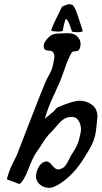

<svg xmlns="http://www.w3.org/2000/svg" viewBox="-20 -889 482 911"><path d="M278.3 -744.1Q277.3 -739.3 255.9 -739.3Q222.7 -739.3 222.7 -746.1Q237.3 -785.2 274.4 -857.4Q298.8 -869.1 308.6 -869.1Q317.4 -869.1 326.2 -864.3Q335.9 -849.6 340.3 -839.4Q344.7 -829.1 350.1 -812.5Q355.5 -795.9 357.4 -789.1Q367.2 -761.7 372.1 -743.2V-742.2Q372.1 -736.3 345.7 -736.3Q324.2 -736.3 321.3 -740.2Q320.3 -742.2 312 -767.6Q303.7 -793 292 -799.8Q282.2 -774.4 278.3 -744.1ZM364.3 -274.4Q364.3 -296.9 354 -314.5Q343.8 -332 327.1 -334H319.3Q299.8 -334 285.6 -325.7Q271.5 -317.4 250.5 -293Q229.5 -268.6 223.6 -262.7Q209 -249 198.2 -234.4Q187.5 -219.7 175.8 -200.7Q164.1 -181.6 154.3 -168.9Q136.7 -144.5 114.7 -86.9Q92.8 -29.3 72.3 -15.6L12.7 -38.1Q20.5 -75.2 42.5 -117.7Q64.5 -160.2 71.3 -182.6Q82 -210 124 -318.8Q166 -427.7 195.3 -499Q200.2 -510.7 208.5 -525.4Q216.8 -540 222.7 -553.2Q228.5 -566.4 231.4 -581.1Q238.3 -613.3 238.3 -619.1Q238.3 -632.8 231.4 -641.6Q226.6 -648.4 215.3 -648.4Q204.1 -648.4 195.8 -651.9Q187.5 -655.3 187.5 -670.9Q187.5 -690.4 212.9 -713.9Q220.7 -721.7 231.9 -725.6Q243.2 -729.5 248.5 -729.5Q253.9 -729.5 272.5 -730.5Q278.3 -730.5 288.6 -731Q298.8 -731.4 303.7 -731.4Q333 -731.4 348.6 -713.9Q362.3 -700.2 362.3 -679.7Q362.3 -664.1 354.5 -652.3Q350.6 -646.5 338.4 -646Q326.2 -645.5 321.3 -641.6Q304.7 -615.2 285.6 -559.1Q266.6 -502.9 251 -472.7Q243.2 -453.1 232.4 -430.7Q221.7 -408.2 212.9 -385.7Q204.1 -363.3 192.4 -325.2L235.4 -361.3Q238.3 -364.3 243.7 -370.6Q249 -377 253.9 -379.9Q326.2 -411.1 358.4 -411.1Q390.6 -411.1 418 -390.6Q442.4 -371.1 442.4 -335Q442.4 -328.1 437.5 -287.1Q433.6 -241.2 418.9 -209.5Q404.3 -177.7 372.1 -128.9Q330.1 -63.5 274.4 -24.4Q237.3 2 214.8 2H209Q185.5 1 168 -14.6Q150.4 -30.3 150.4 -53.7Q150.4 -58.6 154.3 -74.2Q168 -118.2 198.2 -123H201.2Q212.9 -123 228 -104Q243.2 -85 254.9 -85H257.8Q275.4 -87.9 285.6 -98.1Q295.9 -108.4 306.6 -130.9Q317.4 -153.3 323.2 -161.1Q345.7 -194.3 354.5 -224.6Q364.3 -261.7 364.3 -274.4Z"/></svg>

Font: Essays1743
Style: Italic
Weight: 500
Italic angle: -10°
Designer: Based on the typeface in a 1743 English translation of the essays of Montaigne.  PostScript/TrueType font designed by Jo
Version: Version 002.100